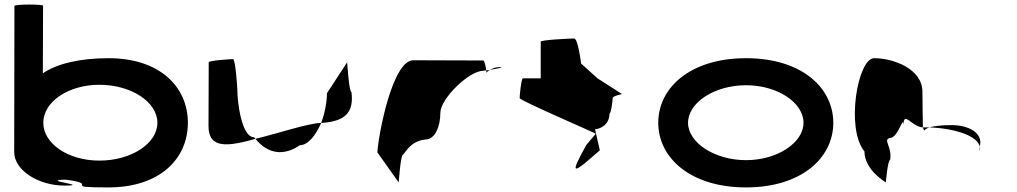

<svg xmlns="http://www.w3.org/2000/svg" viewBox="-20 -810 4439 838"><path d="M42 -146C42 -66 149 0 261 0C382 0 148 -23 266 -26C424 -6 238 8 453 8C679 8 800 -118 800 -274C800 -430 679 -556 453 -556C329 -556 228 -532 167 -490L168 -785C168 -792 43 -792 43 -784ZM169 -274C169 -366 278 -440 414 -440C551 -440 667 -366 667 -274C667 -184 553 -109 414 -109C276 -109 169 -184 169 -274Z M890 -260C890 -158 977 -171 1095 -204C1094 -206 1090 -209 1089 -211C1034 -211 1016 -366 1016 -416C1016 -424 1008 -552 997 -552C987 -552 891 -546 891 -538C891 -538 890 -340 890 -260ZM1095 -204C1147 -139 1218 -127 1288 -176C1325 -176 1359 -221 1382 -274C1317 -270 1202 -230 1095 -204ZM1382 -274H1391C1489 -282 1525 -322 1514 -408C1503 -408 1495 -546 1495 -538L1407 -403C1407 -370 1399 -319 1382 -274Z M1627 -145 1720 -14C1720 -6 1728 -135 1739 -135C1749 -142 1770 -194 1836 -201C1879 -201 1902 -258 1902 -318C1902 -378 2026 -501 2089 -501C2089 -501 2094 -502 2102 -503C2100 -520 2095 -546 2089 -546C2089 -546 1902 -547 1784 -547C1693 -547 1632 -225 1627 -145ZM2102 -503C2103 -498 2103 -494 2103 -491C2103 -494 2109 -500 2118 -505C2112 -504 2107 -504 2102 -503ZM2118 -505C2148 -510 2187 -517 2160 -517C2144 -517 2129 -511 2118 -505Z M2248 -382C2248 -371 2588 -226 2580 -226L2539 -177C2459 -34 2484 -54 2598 -154L2577 -246C2593 -246 2640 -261 2640 -314C2647 -314 2654 -371 2654 -382C2654 -392 2701 -400 2694 -400L2588 -468L2516 -533C2516 -540 2502 -642 2486 -642C2470 -642 2340 -636 2340 -628V-468H2262C2255 -468 2248 -392 2248 -382Z M2853 -274C2853 -121 2994 8 3236 8C3478 8 3617 -121 3617 -274C3617 -428 3478 -556 3236 -556C2994 -556 2853 -428 2853 -274ZM2983 -274C2983 -362 3098 -438 3236 -438C3374 -438 3487 -362 3487 -274C3487 -188 3374 -111 3236 -111C3098 -111 2983 -188 2983 -274Z M3753 -149C3753 -68 3846 -14 3846 -14C3846 -6 3854 -112 3865 -112C3875 -171 3831 -200 3865 -208C3901 -208 3923 -314 3923 -261C3923 -331 3959 -256 4008 -254C4008 -281 4006 -346 4006 -409C4006 -510 3879 -556 3795 -556C3724 -556 3670 -250 3753 -149ZM4008 -254C4010 -246 4013 -242 4015 -241C4015 -237 4013 -246 4037 -254ZM4037 -254C4054 -259 4081 -264 4133 -264C4210 -264 4273 -228 4256 -170V-149C4273 -215 4145 -250 4037 -254Z"/></svg>

Font: Ampere
Style: SuExt
Weight: 400
Version: Version 1